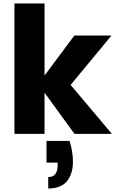

<svg xmlns="http://www.w3.org/2000/svg" viewBox="-20 -760 658 1090"><path d="M375 40Q394 100.6 394 158.2Q394 227.5 359.9 269Q324.7 310.1 253.9 310.1V245.1Q307.1 245.1 307.1 179.2V163.1H244.1V40ZM62 0V-740.2H232.9V-331.1L401.9 -558.1H612.8L380.9 -277.8L615.2 0H402.8L232.9 -233.9V0Z"/></svg>

Font: PoppinsZ
Style: Bold
Weight: 700
Designer: Ninad Kale (Devanagari), Jonny Pinhorn (Latin)
Foundry: Indian Type Foundry
Version: Version 3.002;FEAKit 1.0